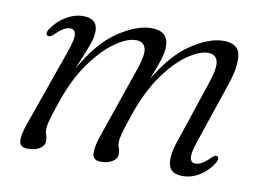

<svg xmlns="http://www.w3.org/2000/svg" viewBox="-57 -535 861 629"><g transform="rotate(10 373.0 -221.0)"><path d="M295 -71.5 377.5 -311Q395.5 -363 388.5 -383.2Q381.5 -403.5 357 -403.5Q328 -403.5 288.8 -376.2Q249.5 -349 210.5 -295.2Q171.5 -241.5 144 -162Q127.5 -114 122.5 -95Q117.5 -76 117.5 -65Q117.5 -54.5 120.8 -46.2Q124 -38 124 -27Q124 -11 108.5 -1.2Q93 8.5 67.5 8.5Q43.5 8.5 40.8 -11.2Q38 -31 53.5 -73.5L144 -330Q158.5 -371 156 -387.5Q153.5 -404 137.5 -404Q127.5 -404 115.8 -397.2Q104 -390.5 88 -374Q76.5 -364 69.5 -367Q59 -372 69 -388.5Q87.5 -417 116 -434Q144.5 -451 173 -451Q221 -451 221 -408.5Q221 -385 208.5 -354.5Q196 -324 177.5 -277.5Q230.5 -371 291.5 -411Q352.5 -451 400 -451Q458.5 -451 457 -397Q456.5 -377 447.8 -351Q439 -325 424 -286.5Q474.5 -372.5 533.8 -411.8Q593 -451 640 -451Q690 -451 695.5 -412.8Q701 -374.5 680.5 -314.5L612.5 -113.5Q598 -71.5 600.5 -55.2Q603 -39 618.5 -39Q628 -39 639.5 -45.2Q651 -51.5 667.5 -68Q678.5 -78.5 684.5 -75Q694 -70.5 684.5 -53Q668 -25.5 641 -8.5Q614 8.5 583.5 8.5Q545.5 8.5 537.5 -18.8Q529.5 -46 546.5 -97.5L618 -311Q635 -362 628.2 -382.8Q621.5 -403.5 597 -403.5Q569 -403.5 529.5 -376.5Q490 -349.5 450.8 -294.2Q411.5 -239 383 -154Q368.5 -111.5 363.8 -93.2Q359 -75 359 -65Q359 -54 362.5 -45.8Q366 -37.5 366 -26.5Q366 -10.5 350.5 -0.8Q335 9 311 9Q286 9 284.2 -13Q282.5 -35 295 -71.5Z"/></g></svg>

Font: Fraunces 72pt Soft Light
Style: Italic
Weight: 300
Italic angle: -16°
Version: Version 1.000;[b76b70a41]